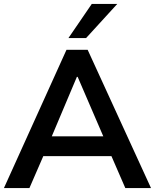

<svg xmlns="http://www.w3.org/2000/svg" viewBox="-20 -959 790 979"><path d="M0 0 319 -705H427L750 0H619L533 -198L585 -163H162L216 -198L130 0ZM372 -567 231 -233 205 -264H541L520 -233L376 -567ZM329 -765 448 -939H578L419 -765Z"/></svg>

Font: Mulish ExtraLight
Style: Bold
Weight: 700
Version: Version 3.603